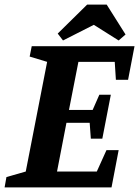

<svg xmlns="http://www.w3.org/2000/svg" viewBox="-36 -815 605 835"><path d="M-16 0 -8 -45 76 -69 169 -546 93 -569 102 -614H549L521 -468H468L463 -546H305L264 -337H367L396 -403H446L409 -212H359L354 -281H253L212 -69H385L427 -162H480L449 0ZM238 -639 215 -669 343 -795H428L510 -665L480 -639L372 -707Z"/></svg>

Font: Manuale
Style: Italic
Weight: 400
Italic angle: -11°
Designer: Eduardo Tunni / Pablo Cosgaya
Foundry: Eduardo Tunni / Pablo Cosgaya
Version: Version 1.002